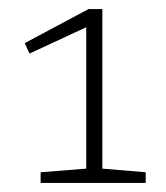

<svg xmlns="http://www.w3.org/2000/svg" viewBox="-20 -734 365 423"><path d="M170 -362.5V-674L45 -616L34.5 -639L175 -714H205.5V-362.5L301 -354.5V-331H69.5V-354.5Z"/></svg>

Font: Newsreader 6pt ExtraLight
Style: Regular
Weight: 275
Designer: Hugues Gentile
Foundry: Production Type
Version: Version 1.003; ttfautohint (v1.8.3)